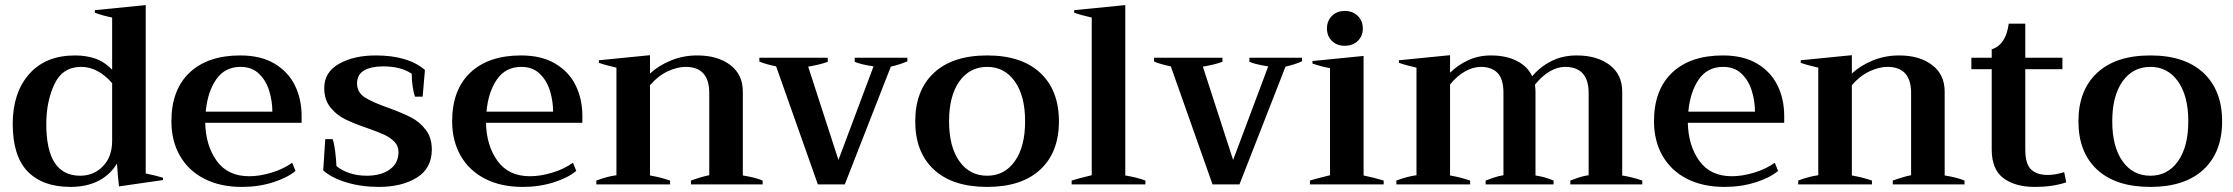

<svg xmlns="http://www.w3.org/2000/svg" viewBox="-20 -725 8782 755"><path d="M30 -238Q30 -360 94.5 -433.5Q159 -507 275 -507Q319 -507 355 -494.5Q391 -482 421 -451V-656Q382 -664 353 -675V-685L553 -705V-43Q596 -34 621 -26V-17L448 8Q443 -33 440 -82Q413 -37 366.5 -13.5Q320 10 257 10Q148 10 89 -50.5Q30 -111 30 -238ZM421 -171V-398Q365 -462 299 -462Q226 -462 194 -394Q162 -326 162 -237Q162 -34 295 -34Q349 -34 385 -71.5Q421 -109 421 -171Z M1166 -242H787Q789 -152 832.5 -92Q876 -32 960 -32Q1001 -32 1047.5 -46Q1094 -60 1129 -85L1142 -53Q1110 -26 1053.5 -8Q997 10 931 10Q846 10 783.5 -22Q721 -54 687.5 -112.5Q654 -171 654 -248Q654 -372 725.5 -439.5Q797 -507 925 -507Q1006 -507 1060 -474.5Q1114 -442 1140 -388.5Q1166 -335 1166 -269ZM1051 -286Q1051 -326 1039 -366.5Q1027 -407 999 -434.5Q971 -462 926 -462Q864 -462 830 -412.5Q796 -363 789 -286Z M1251 -55 1259 -178H1288Q1294 -162 1298 -130Q1302 -98 1303 -72Q1323 -55 1354 -44.5Q1385 -34 1422 -34Q1478 -34 1512.5 -58.5Q1547 -83 1547 -127Q1547 -151 1531 -167.5Q1515 -184 1491.5 -195Q1468 -206 1425 -221Q1372 -239 1337.5 -256Q1303 -273 1279 -303Q1255 -333 1255 -379Q1255 -441 1313 -474Q1371 -507 1458 -507Q1584 -507 1651 -450L1642 -345H1612Q1606 -361 1602.5 -386Q1599 -411 1599 -435Q1557 -464 1486 -464Q1440 -464 1412 -448Q1384 -432 1384 -397Q1384 -362 1414 -342.5Q1444 -323 1507 -301Q1562 -281 1596 -263.5Q1630 -246 1654 -215Q1678 -184 1678 -137Q1678 -63 1619 -26.5Q1560 10 1470 10Q1400 10 1341.5 -8Q1283 -26 1251 -55Z M2270 -242H1891Q1893 -152 1936.5 -92Q1980 -32 2064 -32Q2105 -32 2151.5 -46Q2198 -60 2233 -85L2246 -53Q2214 -26 2157.5 -8Q2101 10 2035 10Q1950 10 1887.5 -22Q1825 -54 1791.5 -112.5Q1758 -171 1758 -248Q1758 -372 1829.5 -439.5Q1901 -507 2029 -507Q2110 -507 2164 -474.5Q2218 -442 2244 -388.5Q2270 -335 2270 -269ZM2155 -286Q2155 -326 2143 -366.5Q2131 -407 2103 -434.5Q2075 -462 2030 -462Q1968 -462 1934 -412.5Q1900 -363 1893 -286Z M2979 -15V0H2697V-15Q2742 -31 2769 -36V-359Q2769 -462 2676 -462Q2643 -462 2605.5 -444.5Q2568 -427 2536 -390V-35Q2577 -28 2615 -15V0H2325V-15Q2367 -31 2404 -36V-459Q2363 -468 2335 -478V-488L2536 -508V-436Q2571 -468 2619 -487.5Q2667 -507 2722 -507Q2802 -507 2851.5 -469.5Q2901 -432 2901 -365V-35Q2951 -27 2979 -15Z M3032 -464Q2992 -472 2966 -483V-498H3235V-482Q3206 -471 3158 -463L3277 -96L3415 -464Q3363 -472 3341 -482V-498H3548V-484Q3522 -472 3483 -463L3302 0H3196Z M3579 -248Q3579 -370 3652.5 -438.5Q3726 -507 3862 -507Q3997 -507 4070.5 -438.5Q4144 -370 4144 -248Q4144 -126 4070.5 -58Q3997 10 3862 10Q3726 10 3652.5 -58Q3579 -126 3579 -248ZM4011 -248Q4011 -348 3970.5 -405Q3930 -462 3862 -462Q3793 -462 3752.5 -405Q3712 -348 3712 -248Q3712 -148 3752.5 -91Q3793 -34 3862 -34Q3930 -34 3970.5 -91Q4011 -148 4011 -248Z M4194 -15Q4215 -22 4273 -36V-656Q4232 -665 4204 -675V-685L4405 -705V-35Q4449 -28 4484 -15V0H4194Z M4584 -464Q4544 -472 4518 -483V-498H4787V-482Q4758 -471 4710 -463L4829 -96L4967 -464Q4915 -472 4893 -482V-498H5100V-484Q5074 -472 5035 -463L4854 0H4748Z M5198 -613Q5198 -643 5217.5 -662.5Q5237 -682 5268 -682Q5299 -682 5319 -662.5Q5339 -643 5339 -613Q5339 -583 5319 -564Q5299 -545 5268 -545Q5237 -545 5217.5 -564Q5198 -583 5198 -613ZM5131 -15Q5149 -21 5210 -36V-457Q5180 -462 5141 -475V-485L5342 -505V-35Q5386 -26 5421 -15V0H5131Z M6438 -15V0H6155V-15Q6160 -17 6182.5 -25Q6205 -33 6227 -36V-359Q6227 -462 6134 -462Q6104 -462 6073.5 -444Q6043 -426 6016 -392Q6018 -374 6018 -365V-35Q6057 -29 6089 -15V0H5822V-15Q5827 -17 5849.5 -25Q5872 -33 5892 -36V-359Q5892 -415 5868.5 -438.5Q5845 -462 5803 -462Q5773 -462 5741.5 -444.5Q5710 -427 5682 -393V-35Q5723 -28 5761 -15V0H5471V-15Q5513 -31 5550 -36V-459Q5509 -468 5481 -478V-488L5682 -508V-439Q5712 -469 5753 -488Q5794 -507 5843 -507Q5902 -507 5944.5 -485.5Q5987 -464 6005 -425Q6036 -462 6080 -484.5Q6124 -507 6180 -507Q6260 -507 6309.5 -469.5Q6359 -432 6359 -365V-35Q6401 -28 6438 -15Z M6996 -242H6617Q6619 -152 6662.5 -92Q6706 -32 6790 -32Q6831 -32 6877.5 -46Q6924 -60 6959 -85L6972 -53Q6940 -26 6883.5 -8Q6827 10 6761 10Q6676 10 6613.5 -22Q6551 -54 6517.5 -112.5Q6484 -171 6484 -248Q6484 -372 6555.5 -439.5Q6627 -507 6755 -507Q6836 -507 6890 -474.5Q6944 -442 6970 -388.5Q6996 -335 6996 -269ZM6881 -286Q6881 -326 6869 -366.5Q6857 -407 6829 -434.5Q6801 -462 6756 -462Q6694 -462 6660 -412.5Q6626 -363 6619 -286Z M7705 -15V0H7423V-15Q7468 -31 7495 -36V-359Q7495 -462 7402 -462Q7369 -462 7331.5 -444.5Q7294 -427 7262 -390V-35Q7303 -28 7341 -15V0H7051V-15Q7093 -31 7130 -36V-459Q7089 -468 7061 -478V-488L7262 -508V-436Q7297 -468 7345 -487.5Q7393 -507 7448 -507Q7528 -507 7577.5 -469.5Q7627 -432 7627 -365V-35Q7677 -27 7705 -15Z M8105 -8Q8052 10 7982 10Q7904 10 7858 -24.5Q7812 -59 7812 -137V-453H7732V-498H7812V-531Q7868 -549 7879 -632H7944V-498H8090V-453H7944V-137Q7944 -80 7967 -58.5Q7990 -37 8032 -37Q8062 -37 8097 -48Z M8153 -248Q8153 -370 8226.5 -438.5Q8300 -507 8436 -507Q8571 -507 8644.5 -438.5Q8718 -370 8718 -248Q8718 -126 8644.5 -58Q8571 10 8436 10Q8300 10 8226.5 -58Q8153 -126 8153 -248ZM8585 -248Q8585 -348 8544.5 -405Q8504 -462 8436 -462Q8367 -462 8326.5 -405Q8286 -348 8286 -248Q8286 -148 8326.5 -91Q8367 -34 8436 -34Q8504 -34 8544.5 -91Q8585 -148 8585 -248Z"/></svg>

Font: Trirong SemiBold
Style: Regular
Weight: 600
Designer: Katatrad Team
Foundry: CadsonDemak
Version: Version 1.001